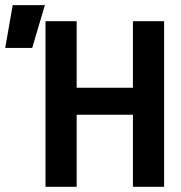

<svg xmlns="http://www.w3.org/2000/svg" viewBox="-129 -720 699 740"><path d="M383.3 0V-277.8H166.5V0H46.4V-638.2H166.5V-381.8H383.3V-638.2H503.4V0ZM-4.9 -535.2H-108.9L-80.1 -700.2H43.9ZM525.4 -638.2Z"/></svg>

Font: Code New Roman
Style: Bold
Weight: 700
Monospace: yes
Designer: Sam Radian
Foundry: Code New Roman
Version: Version 1.508 October 19, 2014